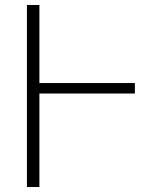

<svg xmlns="http://www.w3.org/2000/svg" viewBox="-20 -750 609 770"><path d="M521 -417V-375H138V0H88V-730H138V-417Z"/></svg>

Font: Mplus 1p Light
Style: Regular
Weight: 300
Version: Version 1.061